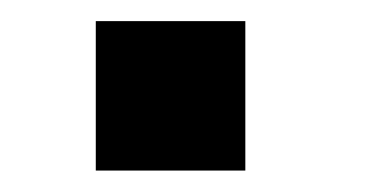

<svg xmlns="http://www.w3.org/2000/svg" viewBox="-20 -135 350 180"><path d="M69.8 -115.2H210V24.9H69.8Z"/></svg>

Font: BIZ UDPGothic
Style: Regular
Weight: 400
Designer: TypeBank Co., Ltd.
Foundry: Morisawa Inc.
Version: Version 1.051